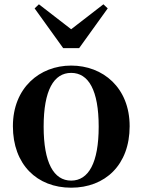

<svg xmlns="http://www.w3.org/2000/svg" viewBox="-20 -857 663 893"><path d="M311 16C469 16 583 -90 583 -270C583 -449 459 -552 311 -552C164 -552 40 -448 40 -270C40 -92 152 16 311 16ZM311 -17C230 -17 183 -100 183 -268C183 -437 230 -518 311 -518C392 -518 439 -437 439 -268C439 -100 392 -17 311 -17ZM161 -837 141 -818 274 -633H348L481 -818L461 -837L311 -721Z"/></svg>

Font: Noto Serif JP
Style: Bold
Weight: 700
Designer: Ryoko NISHIZUKA 西塚涼子 (kana & ideographs); Frank Grießhammer (Latin, Greek & Cyrillic); Wenlong ZHANG 张文龙 (bopomofo); San
Foundry: Adobe
Version: Version 2.001;hotconv 1.1.0;makeotfexe 2.6.0